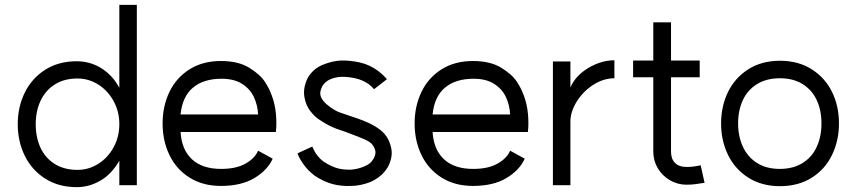

<svg xmlns="http://www.w3.org/2000/svg" viewBox="-20 -762 3525 790"><path d="M471 -251Q471 -303 447.5 -346Q424 -389 384.5 -414Q345 -439 299 -439Q244 -439 205.5 -414.5Q167 -390 147 -347.5Q127 -305 127 -251Q127 -197 146.5 -154.5Q166 -112 205 -87.5Q244 -63 299 -63Q345 -63 384.5 -88Q424 -113 447.5 -156Q471 -199 471 -251ZM543 0H471V-101Q440 -46 393.5 -19Q347 8 296 8Q221 8 166 -27Q111 -62 82 -121Q53 -180 53 -251Q53 -322 82 -381Q111 -440 166 -475Q221 -510 296 -510Q330 -510 362 -498.5Q394 -487 422.5 -462.5Q451 -438 471 -401V-742H543Z M892 -438Q817 -438 773.5 -401Q730 -364 723 -291H1037H1042Q1040 -330 1024.5 -363Q1009 -396 976 -417Q943 -438 892 -438ZM1115 -219H723Q727 -147 769.5 -107Q812 -67 890 -67Q952 -67 990.5 -89Q1029 -111 1042 -142L1102 -109Q1081 -62 1027 -29.5Q973 3 889 3Q814 3 759.5 -31.5Q705 -66 677 -124.5Q649 -183 649 -254Q649 -325 677 -383.5Q705 -442 759.5 -476.5Q814 -511 889 -511Q960 -511 1005 -483.5Q1050 -456 1069.5 -426Q1089 -396 1096 -374L1097 -373Q1112 -333 1115.5 -292Q1119 -251 1115 -219Z M1275 -39Q1246 -61 1228 -87Q1210 -113 1204 -131L1265 -159Q1281 -119 1313 -96Q1343 -77 1367.5 -70Q1392 -63 1425 -64Q1451 -66 1476 -76Q1493 -83 1501.5 -90Q1510 -97 1517 -109Q1527 -127 1524.5 -140.5Q1522 -154 1512 -167Q1504 -178 1479 -189Q1467 -195 1400 -220L1365 -232Q1349 -238 1332.5 -246.5Q1316 -255 1301 -265Q1276 -280 1261 -300Q1239 -325 1232.5 -362.5Q1226 -400 1246 -441Q1268 -479 1307 -495Q1346 -511 1382 -513Q1420 -514 1460.5 -505Q1501 -496 1536 -470Q1558 -453 1572 -436L1519 -395Q1509 -407 1497 -416Q1472 -433 1443.5 -439.5Q1415 -446 1385 -446Q1361 -445 1339.5 -436Q1318 -427 1306 -407Q1296 -387 1298 -373Q1300 -359 1312 -345Q1320 -335 1339 -321Q1364 -303 1385 -297L1420 -285Q1483 -265 1515 -247Q1547 -229 1563 -210Q1583 -187 1590 -151Q1597 -115 1576 -75Q1563 -53 1544.5 -38Q1526 -23 1504 -13Q1486 -6 1465 -1.5Q1444 3 1427 3Q1385 5 1349 -4.5Q1313 -14 1275 -39Z M1929 -438Q1854 -438 1810.5 -401Q1767 -364 1760 -291H2074H2079Q2077 -330 2061.5 -363Q2046 -396 2013 -417Q1980 -438 1929 -438ZM2152 -219H1760Q1764 -147 1806.5 -107Q1849 -67 1927 -67Q1989 -67 2027.5 -89Q2066 -111 2079 -142L2139 -109Q2118 -62 2064 -29.5Q2010 3 1926 3Q1851 3 1796.5 -31.5Q1742 -66 1714 -124.5Q1686 -183 1686 -254Q1686 -325 1714 -383.5Q1742 -442 1796.5 -476.5Q1851 -511 1926 -511Q1997 -511 2042 -483.5Q2087 -456 2106.5 -426Q2126 -396 2133 -374L2134 -373Q2149 -333 2152.5 -292Q2156 -251 2152 -219Z M2508 -514V-440Q2463 -440 2421 -413Q2379 -386 2353 -344Q2327 -302 2327 -262V0H2255V-509H2327V-402Q2348 -451 2401 -482.5Q2454 -514 2508 -514Z M2805 -2Q2768.2 -2 2736.5 -20.4Q2704.8 -38.9 2686.4 -70Q2668 -101.1 2668 -138V-670H2741V-138Q2741 -108 2757.5 -91.5Q2774 -75 2805 -75Q2821 -75 2835.5 -77Q2850 -79 2863 -82L2879 -10Q2864.2 -7.3 2844.6 -4.7Q2825.1 -2 2805 -2ZM2585 -513H2859V-444H2585Z M3360 -254.2Q3360 -308 3340.5 -350Q3321 -392 3282.5 -416Q3244 -440 3189 -440Q3134 -440 3095 -416Q3056 -392 3036.5 -350Q3017 -308 3017 -254.2Q3017 -200.4 3037 -157.7Q3057 -115 3095.5 -91Q3134 -67 3188.5 -67Q3243 -67 3282 -91Q3321 -115 3340.5 -157.7Q3360 -200.4 3360 -254.2ZM3432 -254Q3432 -183.5 3403.5 -124.5Q3375 -65.5 3320 -30.8Q3265 4 3189.1 4Q3114.3 4 3059.1 -31Q3004 -66 2975.5 -124.7Q2947 -183.5 2947 -253.7Q2947 -325 2975.5 -383.5Q3004 -442 3059 -477Q3114 -512 3189.3 -512Q3264.6 -512 3319.8 -477Q3375 -442 3403.5 -383.7Q3432 -325.4 3432 -254Z"/></svg>

Font: SUIT Variable
Style: Regular
Weight: 400
Designer: Sunn Youn; Korean Glyphs from Source Han Sans (Sandoll Communications; Soo-young Jang, Joo-yeon Kang)
Foundry: Sunn
Version: Version 1.150;FEAKit 1.0